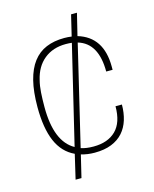

<svg xmlns="http://www.w3.org/2000/svg" viewBox="-131 -927 861 1074"><g transform="rotate(-15 300.0 -390.0)"><path d="M205 60H171L204 -81Q135 -113 102.5 -189Q70 -265 70 -387Q70 -476 86 -539.5Q102 -603 133 -643.5Q164 -684 209.5 -703Q255 -722 314 -722Q337 -722 357 -719L386 -840H420L389 -713Q530 -671 530 -498V-480H493Q493 -645 381 -678L244 -103Q260 -98 277.5 -95.5Q295 -93 317 -93Q400 -93 446.5 -139Q493 -185 493 -279H530Q530 -231 517.5 -190.5Q505 -150 479 -120.5Q453 -91 412 -74.5Q371 -58 314 -58Q272 -58 236 -69ZM213 -118 349 -685Q341 -686 332 -686.5Q323 -687 314 -687Q239 -687 188.5 -646Q138 -605 121 -530Q113 -499 110.5 -461Q108 -423 108 -377Q108 -176 213 -118Z"/></g></svg>

Font: Tanohe Sans ExtraLight
Style: Regular
Weight: 250
Designer: Village Type and Design LLC & Cristiano Sobral
Foundry: Cooper Hewitt Smithsonian Design Museum
Version: Version 1.00;September 29, 2021;FontCreator 13.0.0.2655 64-b